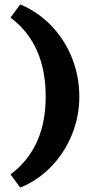

<svg xmlns="http://www.w3.org/2000/svg" viewBox="-20 -731 431 874"><path d="M28 63Q188 -57 188 -291Q188 -531 28 -651L72 -711Q153 -677 214 -613.5Q275 -550 308 -466.5Q341 -383 341 -291Q341 -201 307.5 -118.5Q274 -36 213.5 27Q153 90 72 123Z"/></svg>

Font: Ysabeau Ultrabold
Style: Regular
Weight: 800
Designer: Christian Thalmann (Catharsis Fonts)
Version: Version 0.003